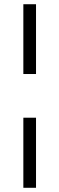

<svg xmlns="http://www.w3.org/2000/svg" viewBox="-20 -747 279 903"><path d="M149.4 -727.1V-398.9H89.8V-727.1ZM89.8 -193.4H149.4V136.2H89.8Z"/></svg>

Font: Interop Light
Style: Regular
Weight: 300
Designer: Rasmus Andersson, Google, Jang Haemin
Foundry: jhaemin
Version: Version 1.007